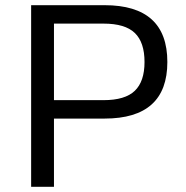

<svg xmlns="http://www.w3.org/2000/svg" viewBox="-20 -720 715 740"><path d="M625 -481Q625 -263 383 -263H188V0H100V-700H383Q625 -700 625 -481ZM537 -481Q537 -557 499.5 -593Q462 -629 379 -629H188V-334H379Q462 -334 499.5 -370Q537 -406 537 -481Z"/></svg>

Font: Fivo Sans Modern
Style: Regular
Weight: 400
Designer: Alexander Slobzheninov
Foundry: Alexander Slobzheninov
Version: 1.0